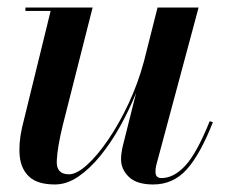

<svg xmlns="http://www.w3.org/2000/svg" viewBox="-20 -480 614 510"><path d="M226 -460 147 -148.5Q132.5 -89.5 130.8 -53.2Q129 -17 163 -17Q183.5 -17 211 -41.8Q238.5 -66.5 267.5 -109Q296.5 -151.5 321.8 -205.5Q347 -259.5 362.5 -317.5L398.5 -460H507.5L395 -41Q393 -33 393 -23.5Q393 -7 409 -7Q441.5 -7 472 -39.8Q502.5 -72.5 537 -158L545.5 -155.5Q512 -70 476 -30Q440 10 387 10Q343 10 322.2 -10.2Q301.5 -30.5 301.5 -57Q301.5 -71.5 306 -91.5L341.5 -233Q323.5 -188.5 299.5 -145.2Q275.5 -102 247.2 -67Q219 -32 188.2 -11Q157.5 10 126 10Q80 10 58 -10.2Q36 -30.5 32.5 -64.5Q29 -98.5 38.5 -141L114.5 -451H47.5V-460Z"/></svg>

Font: Bodoni* 24pt Medium
Style: Italic
Weight: 500
Italic angle: -13°
Version: Version 2.3